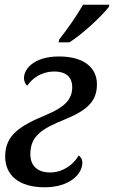

<svg xmlns="http://www.w3.org/2000/svg" viewBox="-20 -786 485 816"><path d="M229 -606H275C332 -642 412 -717 442 -756L445 -766H333C305 -717 264 -659 232 -619ZM170 10C274 10 330 -45 330 -94C330 -111 321 -121 314 -125C294 -88 248 -53 193 -53C136 -53 109 -85 109 -130C109 -207 155 -238 257 -279C357 -320 392 -360 392 -428C392 -497 338 -546 231 -546C122 -546 82 -491 82 -455C82 -437 89 -427 96 -422C117 -453 156 -482 211 -482C265 -482 287 -454 287 -416C287 -360 250 -329 177 -298C63 -251 2 -211 2 -121C2 -43 58 10 170 10Z"/></svg>

Font: Noto Serif Condensed Medium
Style: Italic
Weight: 500
Width: 3
Italic angle: -12°
Designer: Monotype Design Team
Foundry: Monotype Imaging Inc.
Version: Version 2.013